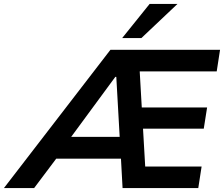

<svg xmlns="http://www.w3.org/2000/svg" viewBox="-86 -959 1142 979"><path d="M-66 0 477 -705H1036L1019 -595H577L624 -637L639 -374L585 -411H970L953 -303H591L641 -342L657 -65L606 -110H942L925 0H539L528 -201L563 -150H174L236 -197L88 0ZM502 -567 257 -234 248 -261H556L526 -230L507 -567ZM537 -765 677 -939H819L635 -765Z"/></svg>

Font: Nunito Sans 8pt
Style: Bold Italic
Weight: 700
Italic angle: -9°
Version: Version 3.101;gftools[0.9.27]